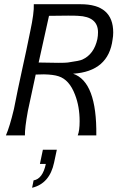

<svg xmlns="http://www.w3.org/2000/svg" viewBox="-20 -641 581 909"><path d="M513 -454Q494 -303 326 -292Q439 -254 436 0H348Q357 -22 357 -67Q357 -137 335 -193Q308 -264 257 -280Q233 -288 188 -289Q162 -289 149 -288Q122 -161 112 -116Q97 -34 98 0H8Q26 -41 46 -125Q52 -156 64.5 -217Q77 -278 84 -308Q91 -339 104 -400Q117 -461 123 -492Q142 -580 140 -621H362Q516 -621 516 -487Q516 -470 513 -454ZM441 -456Q444 -472 444 -488Q444 -562 350 -566Q324 -568 212 -566L163 -345Q280 -342 301 -345Q358 -353 370 -359Q425 -384 441 -456ZM183 68H249L236 129Q215 228 132 248L139 213Q182 206 197 135H169Z"/></svg>

Font: GFS Neohellenic Rg
Style: Italic
Weight: 400
Italic angle: -12°
Designer: Takis Katsoulidis and George D. Matthiopoulos
Foundry: Takis Katsoulidis and George D. Matthiopoulos
Version: Version 1.0